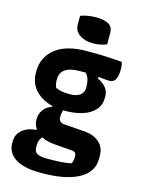

<svg xmlns="http://www.w3.org/2000/svg" viewBox="-146 -855 893 1190"><g transform="rotate(15 300.0 -260.0)"><path d="M125 -63Q125 -97 143.5 -124Q162 -151 199 -164V-169Q131 -185 89 -230Q47 -275 47 -342V-352Q47 -441 116 -497Q185 -553 320 -553Q385 -553 435.5 -551Q486 -549 543 -544Q550 -527 550 -494Q550 -457 538.5 -434Q527 -411 500 -411Q485 -411 468 -413Q451 -415 428 -417V-406Q463 -389 481.5 -366Q500 -343 500 -311V-300Q500 -255 472 -223.5Q444 -192 395 -176Q346 -160 283 -160Q276 -160 270 -160Q263 -141 263 -113Q263 -99 272 -89.5Q281 -80 297 -78L435 -68Q489 -64 526 -33Q563 -2 563 55V72Q563 159 478.5 204.5Q394 250 242 250H233Q127 250 72.5 215Q18 180 18 119V106Q18 62 51.5 33Q85 4 142 0V-7Q125 -32 125 -63ZM193 -283Q212 -275 232 -271Q252 -267 283 -267Q326 -267 349 -284Q372 -301 372 -331V-343Q372 -363 366.5 -383Q361 -403 345 -422Q328 -422 309 -422Q183 -422 183 -336V-328Q183 -303 193 -283ZM251 155H264Q305 155 340.5 152.5Q376 150 405 144Q411 134 413 125Q415 116 415 106V94Q415 68 388 66L271 57Q224 53 189 35Q168 56 168 92V103Q168 133 188 144Q208 155 251 155ZM220 -753Q239 -761 266.5 -765.5Q294 -770 320 -770Q367 -770 397.5 -754.5Q428 -739 428 -698V-626Q389 -609 340 -609Q288 -609 254 -633Q220 -657 220 -697Z"/></g></svg>

Font: Recursive Sn Csl St XBd
Style: Regular
Weight: 800
Version: Version 1.085;hotconv 1.1.0;makeotfexe 2.6.0; ttfautohint (v